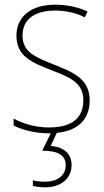

<svg xmlns="http://www.w3.org/2000/svg" viewBox="-20 -558 444 818"><path d="M285 145C285 98 253 68 196 64L222 8C316 -1 362 -53 362 -130C362 -226 287 -251 207 -284C132 -315 76 -334 76 -407C76 -477 130 -513 215 -513C260 -513 310 -502 341 -484L353 -509C317 -526 269 -538 215 -538C110 -538 50 -485 50 -407C50 -317 116 -292 199 -259C277 -229 335 -206 335 -131C335 -59 291 -15 189 -15C134 -15 82 -29 38 -53V-23C70 -7 125 10 189 10H196L160 84C225 84 260 102 260 146C260 191 222 216 173 216C152 216 136 215 120 210V234C135 238 153 240 173 240C239 240 285 203 285 145Z"/></svg>

Font: Noto Sans Lao SemiCondensed Thin
Style: Regular
Weight: 100
Width: 4
Designer: Monotype Design Team
Foundry: Monotype Imaging Inc.
Version: Version 2.003